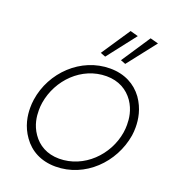

<svg xmlns="http://www.w3.org/2000/svg" viewBox="-172 -1108 1105 1243"><g transform="rotate(20 380.5 -486.5)"><path d="M414 -770 567 -967 512 -982 379 -783ZM552 -770 706 -967 650 -982 518 -783ZM75 -350C72 -331 71 -311 71 -293C71 -240 81 -169 130 -101C178 -33 254 9 354 9C557 9 720 -154 752 -350C755 -369 756 -388 756 -407C756 -461 745 -532 697 -600C648 -667 572 -709 472 -709C271 -709 104 -547 75 -350ZM133 -350C160 -515 296 -654 467 -654C551 -654 613 -617 653 -560C692 -503 698 -444 698 -403C698 -386 697 -368 694 -350C668 -186 529 -47 359 -47C275 -47 213 -84 174 -141C135 -197 129 -256 129 -297C129 -314 130 -332 133 -350Z"/></g></svg>

Font: Jost Light
Style: Italic
Weight: 300
Italic angle: -5°
Version: Version 3.710